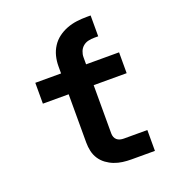

<svg xmlns="http://www.w3.org/2000/svg" viewBox="-134 -846 868 952"><g transform="rotate(-20 300.0 -370.0)"><path d="M397 0Q374 0 351.5 -3Q329 -6 308 -14Q287 -22 268.5 -35.5Q250 -49 237.5 -68Q225 -87 220 -109.5Q215 -132 215 -155V-410H79V-520H215V-558Q215 -585 221.5 -611Q228 -637 242.5 -659.5Q257 -682 278.5 -698Q300 -714 325 -723.5Q350 -733 376.5 -736.5Q403 -740 430 -740H451V-630H430Q414 -630 398.5 -626.5Q383 -623 371 -613Q359 -603 353 -588Q347 -573 347 -558V-520H521V-410H347V-155Q347 -145 350.5 -136Q354 -127 361 -121Q368 -115 377.5 -112.5Q387 -110 397 -110H521V0Z"/></g></svg>

Font: Iosevka SS04 XBd Ex
Style: Regular
Weight: 800
Width: 7
Monospace: yes
Designer: Belleve Invis
Foundry: Belleve Invis
Version: Version 19.0.0; ttfautohint (v1.8.4)